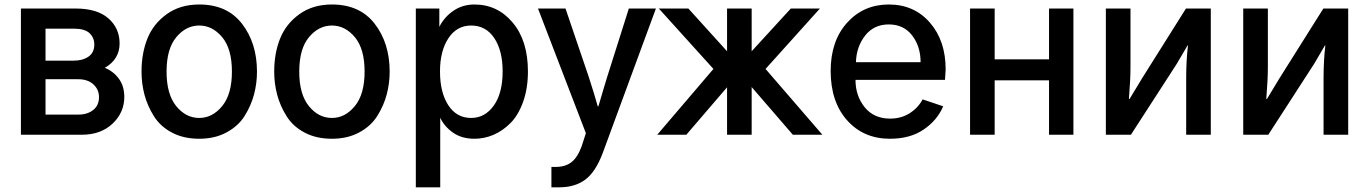

<svg xmlns="http://www.w3.org/2000/svg" viewBox="-20 -588 5975 838"><path d="M71.3 0V-550.8H309.6Q404.3 -550.8 453.1 -507.8Q502 -464.8 502 -398.4Q502 -329.1 437.5 -292Q475.6 -276.4 499 -244.1Q522.5 -211.9 522.5 -165Q522.5 -96.7 471.2 -48.3Q419.9 0 337.9 0ZM178.7 -87.9H323.2Q361.3 -87.9 386.7 -107.9Q412.1 -127.9 412.1 -164.1Q412.1 -197.3 387.7 -219.7Q363.3 -242.2 321.3 -242.2H178.7ZM178.7 -323.2H300.8Q340.8 -323.2 366.2 -340.8Q391.6 -358.4 391.6 -393.6Q391.6 -423.8 370.6 -443.4Q349.6 -462.9 302.7 -462.9H178.7Z M707 -275.4Q707 -176.8 749 -125Q791 -73.2 849.6 -73.2Q907.2 -73.2 949.7 -125Q992.2 -176.8 992.2 -275.4Q992.2 -375 949.7 -425.8Q907.2 -476.6 849.6 -476.6Q792 -476.6 749.5 -425.8Q707 -375 707 -275.4ZM597.7 -275.4Q597.7 -355.5 623.5 -419.9Q649.4 -484.4 708 -526.4Q766.6 -568.4 849.6 -568.4Q971.7 -568.4 1036.6 -483.9Q1101.6 -399.4 1101.6 -275.4Q1101.6 -224.6 1088.9 -176.3Q1076.2 -127.9 1048.3 -83Q1020.5 -38.1 969.2 -10.3Q918 17.6 849.6 17.6Q781.2 17.6 730.5 -9.3Q679.7 -36.1 651.9 -80.6Q624 -125 610.8 -173.8Q597.7 -222.7 597.7 -275.4Z M1286.1 -275.4Q1286.1 -176.8 1328.1 -125Q1370.1 -73.2 1428.7 -73.2Q1486.3 -73.2 1528.8 -125Q1571.3 -176.8 1571.3 -275.4Q1571.3 -375 1528.8 -425.8Q1486.3 -476.6 1428.7 -476.6Q1371.1 -476.6 1328.6 -425.8Q1286.1 -375 1286.1 -275.4ZM1176.8 -275.4Q1176.8 -355.5 1202.6 -419.9Q1228.5 -484.4 1287.1 -526.4Q1345.7 -568.4 1428.7 -568.4Q1550.8 -568.4 1615.7 -483.9Q1680.7 -399.4 1680.7 -275.4Q1680.7 -224.6 1668 -176.3Q1655.3 -127.9 1627.4 -83Q1599.6 -38.1 1548.3 -10.3Q1497.1 17.6 1428.7 17.6Q1360.4 17.6 1309.6 -9.3Q1258.8 -36.1 1231 -80.6Q1203.1 -125 1189.9 -173.8Q1176.8 -222.7 1176.8 -275.4Z M1900.4 -276.4Q1900.4 -184.6 1936.5 -128.9Q1972.7 -73.2 2036.1 -73.2Q2096.7 -73.2 2135.3 -127.4Q2173.8 -181.6 2173.8 -276.4Q2173.8 -367.2 2137.2 -421.9Q2100.6 -476.6 2036.1 -476.6Q1973.6 -476.6 1937 -420.9Q1900.4 -365.2 1900.4 -276.4ZM1794.9 229.5V-550.8H1897.5V-470.7Q1918.9 -513.7 1959 -541Q1999 -568.4 2050.8 -568.4Q2151.4 -568.4 2217.8 -489.3Q2284.2 -410.2 2284.2 -276.4Q2284.2 -202.1 2263.2 -143.6Q2242.2 -85 2208 -50.8Q2173.8 -16.6 2133.8 0.5Q2093.8 17.6 2050.8 17.6Q1995.1 17.6 1957 -9.3Q1918.9 -36.1 1901.4 -74.2V229.5Z M2328.1 -550.8H2448.2L2548.8 -254.9Q2575.2 -173.8 2588.9 -124H2591.8Q2599.6 -150.4 2613.3 -196.8Q2627 -243.2 2630.9 -254.9L2724.6 -550.8H2842.8L2611.3 78.1Q2580.1 162.1 2534.7 195.8Q2489.3 229.5 2421.9 229.5H2386.7V140.6H2405.3Q2446.3 140.6 2473.1 120.6Q2500 100.6 2518.6 50.8L2537.1 -6.8Z M2848.6 0 3093.8 -287.1 2855.5 -550.8H2984.4L3153.3 -364.3V-550.8H3260.7V-364.3L3431.6 -550.8H3558.6L3321.3 -287.1L3569.3 0H3440.4L3260.7 -208V0H3153.3V-207L2975.6 0Z M3605.5 -278.3Q3605.5 -409.2 3677.2 -488.8Q3749 -568.4 3859.4 -568.4Q3969.7 -568.4 4038.6 -489.3Q4107.4 -410.2 4107.4 -285.2Q4107.4 -283.2 4104.5 -239.3H3713.9Q3713.9 -169.9 3753.9 -120.1Q3793.9 -70.3 3865.2 -70.3Q3913.1 -70.3 3950.2 -93.8Q3987.3 -117.2 4006.8 -154.3L4096.7 -124Q4070.3 -62.5 4011.2 -22.5Q3952.1 17.6 3864.3 17.6Q3749 17.6 3677.2 -63Q3605.5 -143.6 3605.5 -278.3ZM3715.8 -316.4H3998Q3998 -385.7 3960.9 -433.6Q3923.8 -481.4 3859.4 -481.4Q3793.9 -481.4 3755.9 -432.6Q3717.8 -383.8 3715.8 -316.4Z M4213.9 0V-550.8H4321.3V-329.1H4558.6V-550.8H4665V0H4558.6V-237.3H4321.3V0Z M4806.6 0V-550.8H4914.1V-295.9Q4914.1 -240.2 4907.2 -156.2H4910.2L4965.8 -248L5156.2 -550.8H5264.6V0H5157.2V-247.1Q5157.2 -324.2 5165 -389.6H5163.1L5116.2 -309.6L4916 0Z M5406.2 0V-550.8H5513.7V-295.9Q5513.7 -240.2 5506.8 -156.2H5509.8L5565.4 -248L5755.9 -550.8H5864.3V0H5756.8V-247.1Q5756.8 -324.2 5764.6 -389.6H5762.7L5715.8 -309.6L5515.6 0Z"/></svg>

Font: Gothic A1 SemiBold
Style: Regular
Weight: 600
Version: Version 2.50